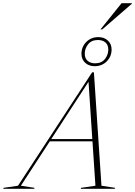

<svg xmlns="http://www.w3.org/2000/svg" viewBox="-98 -1175 840 1195"><path d="M533.5 -19 618 -6 616.5 0H404.5L406.5 -6L496 -19L477.5 -295.5H212L32 -19L116.5 -6L115 0H-77.5L-76 -6L14 -19L475.5 -725H486.5ZM221 -309.5H476.5L453 -666ZM514.5 -944Q550 -944 573.2 -922.8Q596.5 -901.5 596.5 -867Q596.5 -823.5 566.5 -793.2Q536.5 -763 491 -763Q455.5 -763 432.2 -784.2Q409 -805.5 409 -840Q409 -883.5 439 -913.8Q469 -944 514.5 -944ZM494 -781Q534.5 -781 555.2 -807.8Q576 -834.5 576 -866Q576 -895.5 558.2 -910.8Q540.5 -926 511.5 -926Q471 -926 450.2 -899.2Q429.5 -872.5 429.5 -841Q429.5 -812 447.2 -796.5Q465 -781 494 -781ZM527.5 -992 658.5 -1155H723V-1152L538.5 -992Z"/></svg>

Font: Newsreader Display ExtraLight
Style: Italic
Weight: 275
Italic angle: -17°
Designer: Hugues Gentile
Foundry: Production Type
Version: Version 1.001